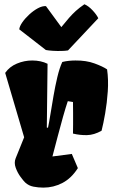

<svg xmlns="http://www.w3.org/2000/svg" viewBox="-20 -855 541 885"><path d="M180.2 9.8Q156.7 9.8 134.3 5.4Q111.8 1 96.2 -13.7Q88.9 -20.5 75 -39.3Q61 -58.1 52.5 -81.5Q43.9 -105 52.2 -125.5L91.3 -222.2L3.9 -519Q23.4 -547.4 57.6 -561.8Q91.8 -576.2 128.4 -576.2Q168.5 -576.2 199.2 -561L195.8 -267.1L201.2 -266.1Q206.1 -288.6 212.4 -327.9Q218.8 -367.2 226.6 -412.6Q234.4 -458 244.4 -500Q254.4 -542 267.1 -569.3Q282.7 -573.2 298.1 -574.7Q313.5 -576.2 327.6 -576.2Q377.4 -576.7 415.5 -562.7Q453.6 -548.8 473.6 -535.2Q480.5 -486.8 476.8 -433.6Q473.1 -380.4 464.8 -332.5Q456.5 -284.7 448.2 -252.4Q413.6 -232.9 381.1 -232.2Q348.6 -231.4 316.4 -239.3Q316.9 -254.4 316.9 -280.8Q316.9 -307.1 316.9 -335.7Q316.9 -364.3 316.4 -384.8L292.5 -388.7Q282.7 -359.9 270.5 -316.7Q258.3 -273.4 245.8 -225.6Q233.4 -177.7 221.7 -133.8L311 -145.5L338.9 -80.1Q309.1 -33.2 267.8 -11.7Q226.6 9.8 180.2 9.8ZM293.5 -622.6Q281.7 -620.6 262.5 -620.1Q243.2 -619.6 223.6 -620.8Q204.1 -622.1 191.4 -624.5L68.8 -719.7Q69.8 -732.9 82.5 -751.5Q95.2 -770 114.5 -787.8Q133.8 -805.7 154.5 -816.9Q175.3 -828.1 191.9 -826.7L262.7 -730Q283.2 -755.4 298.3 -772.7Q313.5 -790 329.6 -804.7Q345.7 -819.3 369.1 -835.4Q387.7 -827.6 406.2 -807.9Q424.8 -788.1 433.1 -771Z"/></svg>

Font: Fruktur
Style: Regular
Weight: 400
Designer: Viktoriya Grabowska, Eben Sorkin
Foundry: Viktoriya Grabowska
Version: Version 1.008; ttfautohint (v1.8.4.7-5d5b)